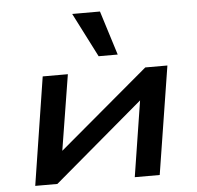

<svg xmlns="http://www.w3.org/2000/svg" viewBox="-54 -827 905 882"><g transform="rotate(-5 398.5 -386.0)"><path d="M73 0 151 -498H267L209 -138H197L624 -498H726L647 0H532L589 -362H602L175 0ZM415 -568 311 -772H439L503 -568Z"/></g></svg>

Font: Nunito Sans 7pt Expanded SemiBold
Style: Italic
Weight: 600
Width: 7
Italic angle: -9°
Designer: Vernon Adams
Foundry: Vernon Adams
Version: Version 3.101;gftools[0.9.27]